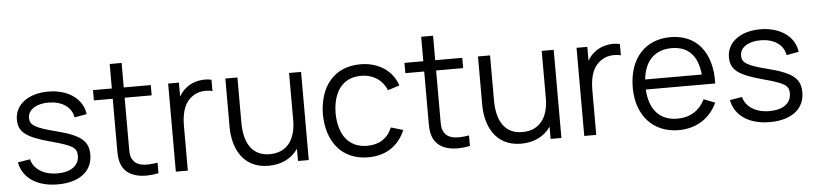

<svg xmlns="http://www.w3.org/2000/svg" viewBox="-43 -923 4974 1172"><g transform="rotate(-5 2444.0 -337.5)"><path d="M271.5 14.5C404 14.5 484.5 -47.5 484.5 -149.5C484.5 -233 438 -271.5 289 -309.5C161.5 -341.5 131 -361.5 131 -404.5C131 -455.5 184 -489.5 260.5 -488C341.5 -486.5 398 -447.5 408.5 -384L483.5 -397.5C472.5 -491.5 383.5 -555 261.5 -555C139.5 -555 56.5 -493 56.5 -401C56.5 -325.5 101.5 -290 248 -250.5C385 -213.5 408 -198.5 408 -148.5C408 -89.5 357.5 -52.5 275.5 -52.5C191.5 -52.5 130.5 -91.5 115 -153L40 -140.5C58.5 -43 145 14.5 271.5 14.5Z M889 0V-64.5C811.5 -52 758.5 -56.5 734.5 -101.5C721.5 -124.5 723.5 -153 723.5 -198.5V-477H889V-540H723.5V-690H650.5V-540H535V-477H650.5V-195.5C650.5 -142.5 648 -104 667.5 -64.5C703 7.5 797.5 19 889 0Z M995.5 0H1069V-269.5C1069 -334 1078 -404 1132 -446.5C1171 -478.5 1221 -480.5 1261 -471V-540C1213.5 -552 1146 -541.5 1103.5 -504.5C1087.5 -492.5 1073 -475 1061.5 -454.5V-540H995.5Z M1562.5 13.5C1640 13.5 1704 -16.5 1744 -75V0H1810V-540H1736.5V-252C1736.5 -130 1680.5 -56.5 1576.5 -56.5C1463.5 -56.5 1420 -145.5 1420 -264.5V-540H1346V-243C1346 -121.5 1400.5 13.5 1562.5 13.5Z M2174 15C2281 15 2360 -36.5 2400.5 -132.5L2326.5 -154.5C2299.5 -89.5 2247 -55.5 2174 -55.5C2058 -55.5 1999.5 -140.5 1998 -270C1999.5 -396 2054.5 -484.5 2174 -484.5C2244.5 -484.5 2303 -447 2328.5 -382.5L2400.5 -405.5C2370.5 -498 2283.5 -555 2174.5 -555C2013 -555 1922 -440 1920 -270C1922 -103.5 2010.5 15 2174 15Z M2797.5 0V-64.5C2720 -52 2667 -56.5 2643 -101.5C2630 -124.5 2632 -153 2632 -198.5V-477H2797.5V-540H2632V-690H2559V-540H2443.5V-477H2559V-195.5C2559 -142.5 2556.5 -104 2576 -64.5C2611.5 7.5 2706 19 2797.5 0Z M3110.5 13.5C3188 13.5 3252 -16.5 3292 -75V0H3358V-540H3284.5V-252C3284.5 -130 3228.5 -56.5 3124.5 -56.5C3011.5 -56.5 2968 -145.5 2968 -264.5V-540H2894V-243C2894 -121.5 2948.5 13.5 3110.5 13.5Z M3498 0H3571.5V-269.5C3571.5 -334 3580.5 -404 3634.5 -446.5C3673.5 -478.5 3723.5 -480.5 3763.5 -471V-540C3716 -552 3648.5 -541.5 3606 -504.5C3590 -492.5 3575.5 -475 3564 -454.5V-540H3498Z M4077 15C4181.5 15 4269 -38.5 4312 -133L4243.5 -159.5C4210 -92 4151 -55.5 4074 -55.5C3966.5 -55.5 3903.5 -126 3897 -249.5H4322.5C4328 -440 4234 -555 4074 -555C3918 -555 3818.5 -444.5 3818.5 -267.5C3818.5 -96.5 3919.5 15 4077 15ZM4076 -487.5C4176.5 -487.5 4234 -427.5 4245.5 -311H3898.5C3910 -424.5 3972 -487.5 4076 -487.5Z M4634.5 14.5C4767 14.5 4847.5 -47.5 4847.5 -149.5C4847.5 -233 4801 -271.5 4652 -309.5C4524.5 -341.5 4494 -361.5 4494 -404.5C4494 -455.5 4547 -489.5 4623.5 -488C4704.5 -486.5 4761 -447.5 4771.5 -384L4846.5 -397.5C4835.5 -491.5 4746.5 -555 4624.5 -555C4502.5 -555 4419.5 -493 4419.5 -401C4419.5 -325.5 4464.5 -290 4611 -250.5C4748 -213.5 4771 -198.5 4771 -148.5C4771 -89.5 4720.5 -52.5 4638.5 -52.5C4554.5 -52.5 4493.5 -91.5 4478 -153L4403 -140.5C4421.5 -43 4508 14.5 4634.5 14.5Z"/></g></svg>

Font: Hauora
Style: Regular
Weight: 400
Designer: Mikhail Sharanda
Foundry: WCYS & Co.
Version: Version 1.010